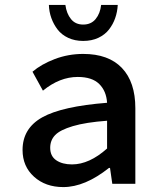

<svg xmlns="http://www.w3.org/2000/svg" viewBox="-20 -740 640 773"><path d="M314.9 -575.2Q281.2 -575.2 254.6 -587.6Q228 -600.1 211.9 -621.1Q195.8 -642.1 186.8 -667.2Q177.7 -692.4 176.8 -720.2H243.2Q248 -685.1 265.9 -663.1Q283.7 -641.1 314.9 -641.1Q346.7 -641.1 365 -663.3Q383.3 -685.5 387.2 -720.2H454.1Q452.6 -692.4 443.8 -667.2Q435.1 -642.1 418.7 -621.1Q402.3 -600.1 375.7 -587.6Q349.1 -575.2 314.9 -575.2ZM234.9 13.2Q163.1 13.2 116.9 -28.6Q70.8 -70.3 70.8 -136.2Q70.8 -223.1 150.1 -267.6Q229.5 -312 411.1 -326.2Q408.2 -373.5 379.4 -401.9Q350.6 -430.2 293 -430.2Q220.2 -430.2 152.8 -375L110.8 -451.2Q146 -481.4 200.4 -502.2Q254.9 -522.9 314.9 -522.9Q417 -522.9 470.9 -466.3Q524.9 -409.7 524.9 -304.2V0H432.1L422.9 -64H418.9Q321.8 13.2 234.9 13.2ZM270 -78.1Q339.4 -78.1 411.1 -142.1V-253.9Q325.2 -247.6 273.4 -232.2Q221.7 -216.8 201.9 -196Q182.1 -175.3 182.1 -145Q182.1 -111.3 206.5 -94.7Q231 -78.1 270 -78.1Z"/></svg>

Font: Office Code Pro Medium
Style: Regular
Weight: 500
Designer: Nathan Rutzky & Paul D. Hunt
Foundry: Adobe Systems Incorporated
Version: Version 1.004;PS 001.004;hotconv 1.0.70;makeotf.lib2.5.58329